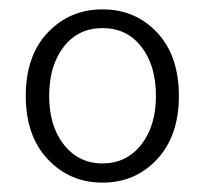

<svg xmlns="http://www.w3.org/2000/svg" viewBox="-20 -828 440 410"><path d="M35 -623Q35 -709 82 -758.5Q129 -808 199 -808Q269 -808 315.5 -758.5Q362 -709 362 -623Q362 -538 315.5 -488Q269 -438 199 -438Q129 -438 82 -488Q35 -538 35 -623ZM313 -623Q313 -688 282 -728Q251 -768 199 -768Q147 -768 116 -728Q85 -688 85 -623Q85 -559 116.5 -519Q148 -479 199 -479Q250 -479 281.5 -519Q313 -559 313 -623Z"/></svg>

Font: Swei Half Moon CJK SC
Style: Light
Weight: 300
Version: Version 2.071